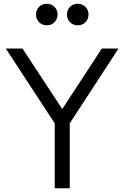

<svg xmlns="http://www.w3.org/2000/svg" viewBox="-20 -1004 663 1024"><path d="M272 -346 11 -745H100L328 -398H296L523 -745H612L352 -346V0H272ZM172 -927Q172 -951 188.5 -967.5Q205 -984 230 -984Q254 -984 270.5 -967.5Q287 -951 287 -927Q287 -902 270.5 -885.5Q254 -869 230 -869Q205 -869 188.5 -885.5Q172 -902 172 -927ZM337 -927Q337 -951 353.5 -967.5Q370 -984 395 -984Q419 -984 435.5 -967.5Q452 -951 452 -927Q452 -902 435.5 -885.5Q419 -869 395 -869Q370 -869 353.5 -885.5Q337 -902 337 -927Z"/></svg>

Font: Trafiko Sans Variable
Style: Regular
Weight: 400
Designer: Gumpita Rahayu / Trafiko
Foundry: Tokotype / Trafiko
Version: Version 0.001;FEAKit 1.0